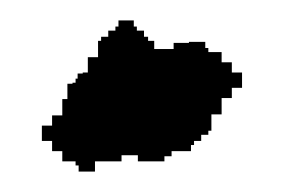

<svg xmlns="http://www.w3.org/2000/svg" viewBox="-20 -181 279 188"><path d="M21 -43H31V-33H41V-23H54V-19H57V-13H73V-23H99V-29H115V-23H141V-28H148V-33H167V-39H170V-43H177V-49H184V-53H187V-69H197V-85H207V-95H217V-110H207V-120H197V-130H184V-134H181V-140H165V-139H150V-133H131V-141H125V-145H121V-151H114V-155H111V-161H96V-155H93V-151H86V-145H79V-141H76V-125H66V-110H61V-109H56V-104H54V-100H51V-99H46V-84H41V-68H31V-58H21Z"/></svg>

Font: Camosport
Style: Regular
Weight: 400
Version: Version 001.000